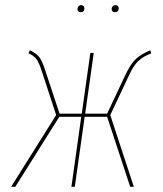

<svg xmlns="http://www.w3.org/2000/svg" viewBox="-20 -723 629 743"><path d="M292.5 -675.8Q286.6 -675.8 283.2 -679.2Q279.8 -682.6 279.8 -688Q279.8 -694.3 283.7 -698.7Q287.6 -703.1 294.4 -703.1Q300.3 -703.1 303.5 -699.5Q306.6 -695.8 306.6 -690.4Q306.6 -675.8 292.5 -675.8ZM424.8 -675.8Q418.9 -675.8 415.5 -679.2Q412.1 -682.6 412.1 -688Q412.1 -694.3 416 -698.7Q419.9 -703.1 426.8 -703.1Q432.6 -703.1 436 -699.5Q439.5 -695.8 439.5 -690.4Q439.5 -684.1 435.5 -679.9Q431.6 -675.8 424.8 -675.8ZM561.5 -528.3 565.4 -516.6Q547.9 -509.3 538.3 -503.9Q528.8 -498.5 517.3 -488.5Q505.9 -478.5 496.3 -463.4Q486.8 -448.2 476.1 -424.8L406.7 -277.8L498 0H483.9L394.5 -271H307.6L269.5 0H256.3L294.4 -271H209.5L39.1 0H22.9L197.3 -277.8L142.6 -444.8Q130.9 -481 121.6 -493.7Q112.3 -506.3 90.3 -517.1L95.2 -528.3Q119.6 -517.6 131.1 -503.2Q142.6 -488.8 153.8 -454.6L210.4 -283.2H296.4L329.6 -518.1H342.8L309.6 -283.2H394.5L464.8 -432.1Q485.8 -476.6 506.1 -495.1Q526.4 -513.7 561.5 -528.3Z"/></svg>

Font: Fira Sans Compressed Hair
Style: Italic
Weight: 100
Width: 3
Italic angle: -8°
Designer: Carrois Corporate & Edenspiekermann AG
Foundry: Carrois Corporate GbR & Edenspiekermann AG
Version: Version 4.203;PS 004.203;hotconv 1.0.88;makeotf.lib2.5.64775